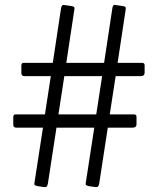

<svg xmlns="http://www.w3.org/2000/svg" viewBox="-20 -762 643 782"><path d="M569 -496V-466Q569 -452 553 -452H451L427 -296H526Q536 -296 536 -286V-256Q536 -242 520 -242H419L384 -14Q382 -5 379 -2Q376 1 369 0L341 -4Q334 -6 331 -8Q328 -10 329 -15L364 -242H210L175 -14Q173 -5 170 -2Q167 1 160 0L132 -4Q125 -6 122 -8Q119 -10 120 -15L155 -242H47Q34 -242 34 -254V-285Q34 -296 43 -296H163L187 -452H80Q67 -452 67 -464V-495Q67 -506 76 -506H195L229 -731Q233 -743 239 -742L273 -737Q279 -736 281.5 -733.5Q284 -731 283 -724L250 -506H404L438 -731Q439 -736 441.5 -739.5Q444 -743 448 -742L482 -737Q488 -736 490.5 -733.5Q493 -731 492 -724L459 -506H559Q569 -506 569 -496ZM396 -452H242L218 -296H372Z"/></svg>

Font: n
Style: Regular
Weight: 400
Designer: Pablo Impallari, Rodrigo Fuenzalida
Foundry: Impallari Type
Version: Version 1.002; ttfautohint (v1.5)